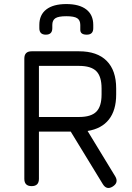

<svg xmlns="http://www.w3.org/2000/svg" viewBox="-20 -918 653 947"><path d="M440 -795V-779Q440 -747 408 -747Q376 -747 376 -771V-795Q376 -818 361 -828Q346 -838 307 -838Q268 -838 253 -828Q238 -818 238 -795V-779Q238 -747 206 -747Q174 -747 174 -779V-795Q174 -845 208.5 -871.5Q243 -898 307 -898Q371 -898 405.5 -871.5Q440 -845 440 -795ZM172 -36Q172 0 136 0Q100 0 100 -36V-629Q100 -665 136 -665H370Q459 -665 506 -618Q553 -571 553 -482V-452Q553 -374 517 -328.5Q481 -283 412 -272L549 -47Q566 -17 536 2Q506 21 487 -10L330 -267Q330 -268 329.5 -268Q329 -268 329 -269H172ZM370 -593H172V-341H370Q429 -341 455 -367Q481 -393 481 -452V-482Q481 -541 455 -567Q429 -593 370 -593Z"/></svg>

Font: Jura SemiBold
Style: Regular
Weight: 600
Designer: Daniel Johnson, Alexei Vanyashin
Foundry: Daniel Johnson
Version: Version 5.103